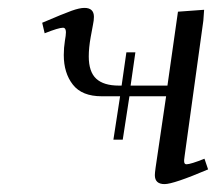

<svg xmlns="http://www.w3.org/2000/svg" viewBox="-20 -464 565 491"><path d="M87.9 -405.8Q142.6 -429.2 163.1 -436.5Q183.6 -443.8 195.8 -443.8Q220.2 -443.8 220.2 -420.9Q220.2 -412.1 217.8 -400.9L211.9 -369.1Q207 -341.8 207 -319.8Q207 -280.3 226.1 -262.7Q245.1 -245.1 284.2 -245.1H291L303.2 -330.1H326.2L314 -245.1H408.2L435.1 -434.1L502 -439L500 -411.1L452.1 -64.9Q450.2 -53.7 451.2 -48.8Q452.1 -43.9 457 -43.9Q467.3 -43.9 502.9 -58.1L512.2 -30.8Q423.8 6.8 400.9 6.8Q376 6.8 376 -16.1Q376 -21.5 377.9 -35.2L404.8 -217.8H311L293.9 -106.9H270L287.1 -217.8H240.2Q189.5 -217.8 166.3 -247.6Q143.1 -277.3 143.1 -323.2Q143.1 -341.8 146 -359.9L147.9 -372.1Q150.9 -393.1 141.1 -393.1Q129.9 -393.1 94.2 -378.9Z"/></svg>

Font: Dehuti
Style: Italic
Weight: 400
Version: Version 1.2